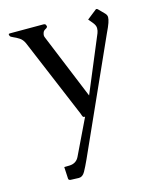

<svg xmlns="http://www.w3.org/2000/svg" viewBox="-111 -537 728 891"><g transform="rotate(-15 253.0 -92.0)"><path d="M21 -454.6H181.2Q190.4 -454.6 192.9 -449.2Q195.3 -443.8 195.3 -441.9Q195.3 -436 185.8 -431.2Q176.3 -426.3 173.3 -418.2Q170.4 -410.2 170.4 -404.8Q170.4 -399.4 173.3 -393.1L301.3 -81.1L413.6 -350.1Q418 -360.4 418 -373.8Q418 -387.2 404.3 -403.3L388.2 -422.4L432.1 -457Q435.1 -460 438 -460Q440.9 -460 444.8 -456.1L472.2 -428.2Q480.5 -419.4 480.5 -409.4Q480.5 -399.4 475.1 -383.3Q469.7 -367.2 454.6 -335.9L212.9 202.1Q198.2 234.4 186.5 255.4Q174.8 276.4 156.7 276.4L116.2 274.9Q106.9 273.4 106.9 265.6L104 210L128.9 209.5Q161.6 208.5 175.3 180.7L257.8 9.3Q250.5 9.3 248.5 7.1Q246.6 4.9 244.4 -1.2Q242.2 -7.3 241.2 -10.3L81.5 -390.6Q73.2 -409.2 59.1 -418.5Q44.9 -427.7 31.7 -433.1Q18.6 -438.5 16.6 -443.4Q14.6 -448.2 14.6 -451.4Q14.6 -454.6 21 -454.6Z"/></g></svg>

Font: Caudex
Style: Regular
Weight: 400
Version: Version 1.04